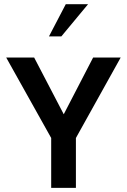

<svg xmlns="http://www.w3.org/2000/svg" viewBox="-20 -905 612 925"><path d="M561.5 -627.9H428.7L287.1 -354.5L144.5 -627.9H9.8L226.6 -240.2V0H345.7V-240.2ZM275.4 -729.5H215.8L296.9 -884.8H404.3Z"/></svg>

Font: Namkio Khamti
Style: Bold
Weight: 700
Designer: Debbi Hosken
Foundry: SIL International
Version: Version 3.917